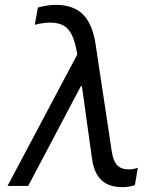

<svg xmlns="http://www.w3.org/2000/svg" viewBox="-20 -765 640 790"><path d="M11 0 298 -541 294 -562Q282 -623 257.5 -647.5Q233 -672 186 -672Q158 -672 123 -663L136 -734Q175 -745 210 -745Q281 -745 320.5 -706.5Q360 -668 373 -585L440 -141Q446 -102 462.5 -85Q479 -68 510 -68Q530 -68 547 -75L535 -3Q510 5 484 5Q427 5 396.5 -24.5Q366 -54 358 -116L317 -411H313L96 0Z"/></svg>

Font: CommitMono
Style: Italic
Weight: 400
Monospace: yes
Designer: Eigil Nikolajsen
Foundry: Eigil Nikolajsen
Version: Version 1.143